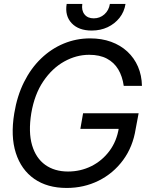

<svg xmlns="http://www.w3.org/2000/svg" viewBox="-20 -929 736 959"><path d="M313 9.8Q216.3 9.8 151.1 -35.6Q85.9 -81.1 59.1 -164.8Q32.2 -248.5 51.3 -363.3Q65.4 -449.7 99.9 -518.8Q134.3 -587.9 185.1 -636.7Q235.8 -685.5 298.3 -711.4Q360.8 -737.3 430.2 -737.3Q487.8 -737.3 534.9 -720.2Q582 -703.1 616.2 -671.4Q650.4 -639.6 669.2 -596.2Q688 -552.7 689 -500H598.1Q591.3 -547.9 570.6 -582.5Q549.8 -617.2 513.9 -636.2Q478 -655.3 425.3 -655.3Q360.8 -655.3 300.5 -621.6Q240.2 -587.9 196.3 -522.9Q152.3 -458 136.2 -363.3Q121.1 -269 140.1 -204.1Q159.2 -139.2 205.8 -105.7Q252.4 -72.3 319.8 -72.3Q382.3 -72.3 436.3 -99.1Q490.2 -126 526.9 -175.3Q563.5 -224.6 573.7 -291L600.1 -285.2H381.3L395 -363.3H672.4L657.7 -285.2Q643.6 -195.3 594.5 -128.9Q545.4 -62.5 472.4 -26.4Q399.4 9.8 313 9.8ZM438 -776.4Q372.6 -776.4 337.9 -813.2Q303.2 -850.1 313 -909.2H391.1Q386.2 -877.4 401.9 -857.4Q417.5 -837.4 448.2 -837.4Q479 -837.4 501.5 -857.4Q523.9 -877.4 528.8 -909.2H606.9Q600.6 -869.6 576.9 -839.8Q553.2 -810.1 517.6 -793.2Q481.9 -776.4 438 -776.4Z"/></svg>

Font: Inter Tight
Style: Italic
Weight: 400
Italic angle: -9.39999°
Designer: Rasmus Andersson
Foundry: rsms
Version: Version 3.002